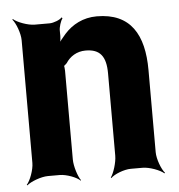

<svg xmlns="http://www.w3.org/2000/svg" viewBox="-46 -598 621 667"><g transform="rotate(-5 264.5 -264.0)"><path d="M265 -423C315 -423 336 -397 336 -337V-50C336 -26 324 11 314 24L316 26C327 14 362 0 386 0H427C451 0 488 14 501 26L503 24C491 11 477 -26 477 -50V-336C477 -460 432 -538 314 -538C266 -538 228 -517 201 -487C192 -477 178 -460 173 -450L177 -448C181 -459 183 -478 182 -493V-498C181 -511 189 -534 195 -542L192 -545C186 -537 163 -528 149 -528H97C73 -528 36 -542 23 -554L21 -552C33 -539 47 -502 47 -478V-50C47 -26 33 11 21 24L23 26C36 14 73 0 97 0H138C162 0 198 14 209 26L210 24C200 11 188 -26 188 -50V-359C188 -362 187 -378 185 -379L183 -375C185 -374 194 -383 196 -385C210 -407 234 -423 265 -423Z"/></g></svg>

Font: Asimov
Style: EdgeNar
Weight: 500
Designer: Google
Version: Version 2.000980: 2014